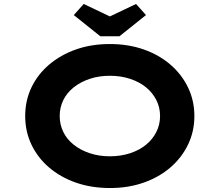

<svg xmlns="http://www.w3.org/2000/svg" viewBox="-20 -938 1108 968"><path d="M535 10Q440 10 362 -17.5Q284 -45 227 -94Q170 -143 138.5 -209Q107 -275 107 -353Q107 -431 138.5 -497Q170 -563 227.5 -612Q285 -661 362.5 -688.5Q440 -716 534 -716Q627 -716 705 -688.5Q783 -661 840 -611.5Q897 -562 928.5 -496Q960 -430 960 -353Q960 -276 928.5 -210Q897 -144 840 -94.5Q783 -45 705 -17.5Q627 10 535 10ZM534 -150Q589 -150 636 -165.5Q683 -181 716.5 -208.5Q750 -236 768.5 -273Q787 -310 787 -353Q787 -396 768.5 -433Q750 -470 716.5 -497.5Q683 -525 636 -540.5Q589 -556 534 -556Q479 -556 432.5 -540.5Q386 -525 351.5 -497.5Q317 -470 299 -433Q281 -396 281 -353Q281 -310 299 -273Q317 -236 351.5 -208.5Q386 -181 432.5 -165.5Q479 -150 534 -150ZM486 -755 352 -862 402 -918 549 -848H519L666 -918L716 -862L582 -755Z"/></svg>

Font: Lexend Tera
Style: Bold
Weight: 700
Designer: Bonnie Shaver-Troup, Thomas Jockin
Foundry: Lexend
Version: Version 1.007